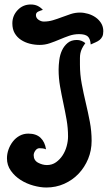

<svg xmlns="http://www.w3.org/2000/svg" viewBox="-20 -743 480 855"><path d="M117 -723Q134 -723 147 -717Q160 -711 171 -699Q163 -697 151.5 -692Q140 -687 140 -676Q140 -663 151.5 -655Q163 -647 175 -647Q196 -647 216 -653Q236 -659 255.5 -666.5Q275 -674 295 -680.5Q315 -687 336 -687Q354 -687 372.5 -681.5Q391 -676 406 -665.5Q421 -655 430.5 -639.5Q440 -624 440 -604Q440 -589 435.5 -580Q431 -571 423.5 -565Q416 -559 405.5 -554.5Q395 -550 384 -545Q382 -571 370.5 -581Q359 -591 332 -591Q309 -591 287.5 -583.5Q266 -576 245 -567Q224 -558 202 -550.5Q180 -543 157 -543Q134 -543 112.5 -548.5Q91 -554 73.5 -565.5Q56 -577 45.5 -595Q35 -613 35 -639Q35 -673 58.5 -698Q82 -723 117 -723ZM322 -565Q343 -565 360 -551Q350 -537 345 -526.5Q340 -516 338 -506Q336 -496 336 -484.5Q336 -473 336 -455Q336 -412 344 -369.5Q352 -327 362 -285Q372 -243 380 -201Q388 -159 388 -116Q388 -73 372.5 -35.5Q357 2 330 30.5Q303 59 266 75.5Q229 92 186 92Q160 92 129 83.5Q98 75 72 58.5Q46 42 28.5 17.5Q11 -7 11 -38Q11 -58 18 -77.5Q25 -97 37.5 -113Q50 -129 67.5 -138.5Q85 -148 106 -148Q141 -148 160.5 -129.5Q180 -111 185 -78Q178 -81 171 -82Q164 -83 156 -83Q145 -83 137.5 -72.5Q130 -62 130 -52Q130 -29 149.5 -18.5Q169 -8 189 -8Q212 -8 229.5 -20.5Q247 -33 259 -51.5Q271 -70 277 -92.5Q283 -115 283 -135Q283 -173 276.5 -210Q270 -247 262 -284Q254 -321 247.5 -358Q241 -395 241 -433Q241 -452 244 -475.5Q247 -499 256 -518.5Q265 -538 281 -551.5Q297 -565 322 -565Z"/></svg>

Font: Gloria
Style: Regular
Weight: 400
Designer: Peter Wiegel
Foundry: Peter Wiegel
Version: Version 1.000